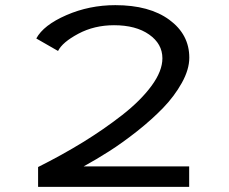

<svg xmlns="http://www.w3.org/2000/svg" viewBox="-20 -726 890 746"><path d="M715.5 -502Q715.5 -456 686.5 -404Q657.5 -352 613.8 -306.8Q570 -261.5 512.8 -216.2Q455.5 -171 404.5 -138.5Q353.5 -106 305 -79.5H715V0H128V-77Q220 -123 301.5 -173Q383 -223 454.8 -279Q526.5 -335 568.8 -392.5Q611 -450 611 -499.5Q611 -555.5 559.5 -591.8Q508 -628 423 -628Q346.5 -628 284.5 -595Q222.5 -562 205.5 -528L121 -576.5Q149 -628.5 238 -667.2Q327 -706 428 -706Q560.5 -706 638 -649Q715.5 -592 715.5 -502Z"/></svg>

Font: League Mono Wide
Style: Regular
Weight: 400
Width: 8
Designer: Tyler Finck
Foundry: The League of Moveable Type / Tyler Finck
Version: Version 2.210